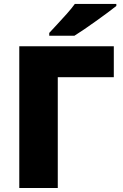

<svg xmlns="http://www.w3.org/2000/svg" viewBox="-20 -947 618 967"><path d="M553.2 -713.9V-558.1H271V0H77.1V-713.9ZM565.9 -927.2V-917Q548.3 -902.8 521 -882.6Q493.7 -862.3 463.1 -840.6Q432.6 -818.8 404.1 -799.3Q375.5 -779.8 355 -767.1H228V-781.2Q245.1 -799.8 269 -825.4Q293 -851.1 316.9 -877.9Q340.8 -904.8 356.9 -927.2Z"/></svg>

Font: Open Sans ExtraBold
Style: Regular
Weight: 800
Designer: Monotype Design Team
Foundry: Monotype Imaging Inc.
Version: Version 3.003; ttfautohint (v1.8.4)